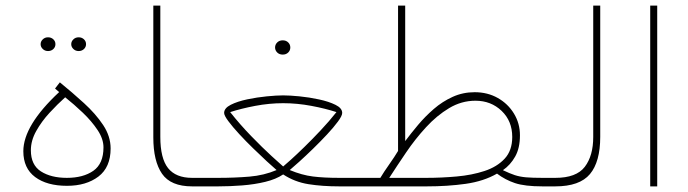

<svg xmlns="http://www.w3.org/2000/svg" viewBox="-20 -663 2447 683"><path d="M190.4 -335.4 175.8 -348.1 192.9 -370.1Q237.3 -334 278.8 -296.1Q320.3 -258.3 346.9 -218.3Q373.5 -178.2 373.5 -134.8Q373.5 -67.9 330.1 -34.9Q286.6 -2 218.3 -2Q147 -2 105 -33.2Q63 -64.5 63 -125Q63 -216.8 190.4 -335.4ZM348.1 -138.7Q348.1 -168.9 327.1 -200.4Q306.2 -231.9 274.7 -262Q243.2 -292 211.9 -316.9Q184.6 -292.5 156.2 -261.7Q127.9 -231 108.9 -197Q89.8 -163.1 89.8 -128.4Q89.8 -76.2 125.7 -53.2Q161.6 -30.3 217.8 -30.3Q275.9 -30.3 312 -55.4Q348.1 -80.6 348.1 -138.7ZM233.4 -505.9Q233.4 -515.6 241 -522.9Q248.5 -530.3 259.8 -530.3Q271 -530.3 278.6 -523.2Q286.1 -516.1 286.1 -505.9Q286.1 -495.6 278.6 -488.5Q271 -481.4 259.8 -481.4Q248.5 -481.4 241 -488.8Q233.4 -496.1 233.4 -505.9ZM124.5 -505.9Q124.5 -515.6 132.1 -522.9Q139.6 -530.3 150.9 -530.3Q162.1 -530.3 169.7 -523.2Q177.2 -516.1 177.2 -505.9Q177.2 -495.6 169.7 -488.5Q162.1 -481.4 150.9 -481.4Q139.6 -481.4 132.1 -488.8Q124.5 -496.1 124.5 -505.9Z M525.4 -643.1H550.3V-176.3Q550.3 -99.6 577.9 -64.9Q605.5 -30.3 663.6 -30.3H693.4V0H663.6Q587.4 0 556.4 -44.9Q525.4 -89.8 525.4 -174.3Z M958.5 -494.1Q958.5 -504.4 966.1 -512Q973.6 -519.5 985.8 -519.5Q997.6 -519.5 1005.1 -512.2Q1012.7 -504.9 1012.7 -494.1Q1012.7 -483.4 1005.1 -476.1Q997.6 -468.8 985.8 -468.8Q973.6 -468.8 966.1 -476.3Q958.5 -483.9 958.5 -494.1ZM987.3 -323.7Q1010.3 -323.7 1045.2 -320.3Q1080.1 -316.9 1115 -309.3Q1149.9 -301.8 1173.6 -290Q1197.3 -278.3 1197.3 -261.2Q1197.3 -251 1182.1 -230.5Q1167 -210 1143.3 -184.6Q1119.6 -159.2 1093.5 -133.8Q1067.4 -108.4 1044.9 -88.1Q1022.5 -67.9 1010.7 -58.1Q1054.2 -40 1093 -35.2Q1131.8 -30.3 1187 -30.3H1265.6V0H1187Q1126.5 0 1077.4 -7.8Q1028.3 -15.6 987.3 -42.5Q961.9 -25.4 923.6 -16.1Q885.3 -6.8 841.3 -3.4Q797.4 0 755.9 0H673.8V-30.3H756.3Q814.9 -30.3 867.2 -34.7Q919.4 -39.1 963.9 -58.1Q951.7 -68.4 929.2 -89.1Q906.7 -109.9 880.6 -135.3Q854.5 -160.6 831.1 -186Q807.6 -211.4 792.5 -231.7Q777.3 -252 777.3 -261.2Q777.3 -278.3 801 -290.3Q824.7 -302.2 859.6 -309.6Q894.5 -316.9 929.4 -320.3Q964.4 -323.7 987.3 -323.7ZM987.3 -295.9Q938 -295.9 887.9 -286.4Q837.9 -276.9 798.8 -264.2Q834 -219.7 874 -178.5Q914.1 -137.2 945.8 -108.2Q977.5 -79.1 987.3 -70.8Q994.6 -76.7 1014.9 -95Q1035.2 -113.3 1063 -140.4Q1090.8 -167.5 1120.8 -199.5Q1150.9 -231.4 1176.8 -264.2Q1138.2 -276.9 1087.6 -286.4Q1037.1 -295.9 987.3 -295.9Z M1668.5 -335Q1714.4 -335 1750.7 -314.5Q1787.1 -293.9 1808.3 -259Q1829.6 -224.1 1829.6 -181.6Q1829.6 -136.2 1812.7 -106.2Q1795.9 -76.2 1769 -57.6Q1793.5 -45.9 1811.3 -40Q1829.1 -34.2 1851.3 -32.2Q1873.5 -30.3 1909.7 -30.3H1940.4V0H1909.7Q1846.7 0 1811.8 -11.7Q1776.9 -23.4 1748 -45.4Q1700.7 -18.1 1636.2 -9Q1571.8 0 1498 0H1246.1V-30.3H1333Q1345.2 -50.8 1364.5 -78.1Q1383.8 -105.5 1396 -126V-643.1H1421.4V-161.1Q1441.9 -188.5 1467.3 -218.8Q1492.7 -249 1523.2 -275.4Q1553.7 -301.8 1590.1 -318.4Q1626.5 -335 1668.5 -335ZM1671.4 -304.7Q1621.6 -304.7 1577.6 -278.3Q1533.7 -252 1495.4 -210.2Q1457 -168.5 1424.6 -120.6Q1392.1 -72.8 1364.7 -30.3H1496.1Q1550.3 -30.3 1604.5 -35.2Q1658.7 -40 1703.4 -54.7Q1748 -69.3 1775.1 -98.4Q1802.2 -127.4 1802.2 -175.8Q1802.2 -232.4 1764.4 -268.6Q1726.6 -304.7 1671.4 -304.7Z M1920.9 -30.3H1955.6Q2030.3 -30.3 2060.3 -69.6Q2090.3 -108.9 2090.3 -175.8V-643.1H2115.2V-176.3Q2115.2 -87.4 2078.6 -43.7Q2042 0 1955.1 0H1920.9Z M2317.9 -643.1V0H2293V-643.1Z"/></svg>

Font: Vazirmatn RD FD Thin
Style: Regular
Weight: 100
Designer: Saber Rastikerdar
Foundry: Saber Rastikerdar
Version: Version 33.003